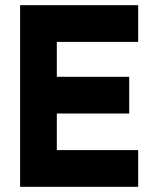

<svg xmlns="http://www.w3.org/2000/svg" viewBox="-20 -720 610 740"><path d="M57.5 0V-700H512.5V-558.5H199V-424H478V-282.5H199V-141.5H512.5V0ZM130 -71H447.5H130V-353.5H412.5H130V-629.5H447.5H130Z"/></svg>

Font: Tourney Thin Black
Style: Regular
Weight: 900
Version: Version 1.015